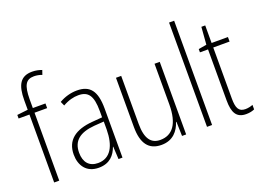

<svg xmlns="http://www.w3.org/2000/svg" viewBox="-111 -1035 1789 1315"><g transform="rotate(-20 783.5 -377.5)"><path d="M218 -495V-529H126V-594C127 -693 147 -731 207 -731C226 -731 247 -727 265 -720L276 -752C256 -759 234 -765 206 -765C120 -765 89 -710 89 -598V-530L10 -521V-495H89V0H126V-495Z M450 -539C405 -539 359 -526 320 -503L334 -472C376 -496 414 -505 448 -505C519 -505 550 -466 550 -353V-307L477 -301C351 -291 280 -238 280 -133C280 -54 322 10 412 10C494 10 531 -38 551 -92H553L558 0H587V-357C587 -486 545 -539 450 -539ZM480 -271 551 -276V-218C550 -101 510 -22 418 -22C355 -22 319 -62 319 -133C319 -219 373 -262 480 -271Z M1051 -529H1013V-233C1013 -91 961 -25 873 -25C806 -25 770 -71 770 -178V-529H732V-170C732 -51 776 10 869 10C955 10 996 -46 1015 -104H1018L1021 0H1051Z M1240 0V-760H1203V0Z M1492 -24C1443 -24 1429 -57 1429 -124V-496H1548V-529H1429V-657H1401L1391 -530L1332 -520V-496H1391V-124C1391 -36 1415 10 1486 10C1512 10 1531 5 1547 -2V-35C1533 -29 1513 -24 1492 -24Z"/></g></svg>

Font: Noto Sans Georgian Condensed ExtraLight
Style: Regular
Weight: 200
Width: 3
Designer: Monotype Design Team, Akaki Razmadze
Foundry: Google LLC
Version: Version 2.005